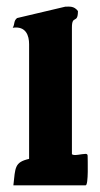

<svg xmlns="http://www.w3.org/2000/svg" viewBox="-20 -556 298 574"><path d="M213 -523C201 -539 187 -536 175 -536L31 -502C20 -493 25 -484 18 -473C58 -479 67 -449 67 -424V-81C23 -71 26 -55 20 -2H236C245 -2 242 -79 242 -90C242 -94 240 -96 236 -96C224 -96 201 -89 195 -95V-474C195 -513 213 -483 213 -523Z"/></svg>

Font: Philokalia
Style: Regular
Weight: 400
Version: Version 001.010